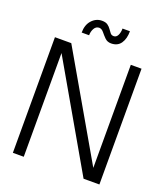

<svg xmlns="http://www.w3.org/2000/svg" viewBox="-158 -988 940 1094"><g transform="rotate(20 312.5 -441.0)"><path d="M575 0H479L116 -630V-1H50V-702H149L510 -77V-702H575ZM362 -778Q339 -778 324 -793Q309 -808 297 -823Q285 -838 270 -839Q250 -839 239.5 -820.5Q229 -802 229 -779H184Q184 -826 209.5 -854Q235 -882 271 -882Q293 -882 305.5 -873Q318 -864 326 -852Q334 -840 341.5 -831Q349 -822 362 -822Q378 -822 386.5 -839Q395 -856 395 -880H440Q440 -834 420.5 -806Q401 -778 362 -778Z"/></g></svg>

Font: Kulim Park Light
Style: Regular
Weight: 300
Designer: Noponies / Dale Sattler
Foundry: Noponies
Version: Version 1.000; ttfautohint (v1.8.3)